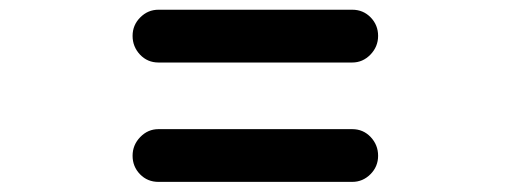

<svg xmlns="http://www.w3.org/2000/svg" viewBox="-20 -555 1040 391"><path d="M697.3 -292Q719.7 -292 734.9 -275.9Q750 -259.8 750 -237.8Q750 -215.8 734.4 -200.2Q718.8 -184.6 697.3 -184.6H302.7Q280.3 -184.6 265.1 -200.2Q250 -215.8 250 -237.8Q250 -259.8 265.6 -275.9Q281.2 -292 302.7 -292ZM697.3 -535.2Q719.7 -535.2 734.9 -519.5Q750 -503.9 750 -481.9Q750 -460 734.4 -443.8Q718.8 -427.7 697.3 -427.7H302.7Q280.3 -427.7 265.1 -443.8Q250 -460 250 -481.9Q250 -503.9 265.6 -519.5Q281.2 -535.2 302.7 -535.2Z"/></svg>

Font: Rounded-X Mgen+ 1mn bold
Style: Bold
Weight: 700
Designer: [Source Han Sans]
Ryoko NISHIZUKA  (kana & ideographs); Paul D. Hunt (Latin, Greek & Cyrillic); Wenlong ZHANG  (bopomofo
Version: Version 1.059.20150602